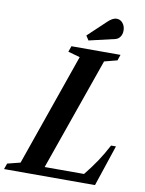

<svg xmlns="http://www.w3.org/2000/svg" viewBox="-157 -1032 830 1102"><g transform="rotate(10 258.0 -481.0)"><path d="M-55 0 -43 -34 32 -53 261 -708 191.5 -727.5 203.5 -761.5H489.5L478 -727.5L403 -708L172.5 -52H402Q440 -99 469.8 -143.5Q499.5 -188 526.5 -239.5H555L475 0ZM294 -811 277 -837 381 -935Q394 -947.5 406.8 -954.8Q419.5 -962 432.5 -962Q454 -962 468.2 -944.5Q482.5 -927 482.5 -901.5Q482.5 -880 472 -865Q461.5 -850 444.5 -846Z"/></g></svg>

Font: Libre Caslon Condensed Bold
Style: Italic
Weight: 700
Italic angle: -22.583°
Designer: Pablo Impallari, Rodrigo Fuenzalida, Katja Schimmel, Ertekin Erdin
Foundry: Pablo Impallari, Rodrigo Fuenzalida
Version: Version 2.000; ttfautohint (v1.8.4.7-5d5b);gftools[0.9.33]